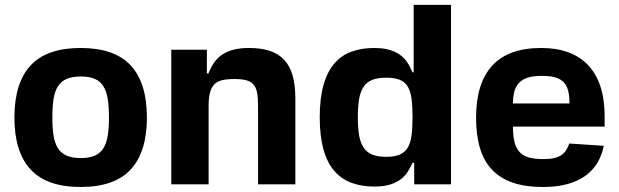

<svg xmlns="http://www.w3.org/2000/svg" viewBox="-20 -747 2508 778"><path d="M38.4 -270.6Q38.4 -410.9 103.9 -481.7Q169.4 -552.6 306.8 -552.6Q444.2 -552.6 509.8 -481.7Q575.3 -410.9 575.3 -270.6Q575.3 -131.4 509.8 -60.4Q444.2 10.7 306.8 10.7Q169.4 10.7 103.9 -60.4Q38.4 -131.4 38.4 -270.6ZM192.1 -271.7Q192.1 -229.4 196.9 -198.3Q201.7 -167.3 214.5 -146.8Q227.3 -126.4 249.8 -116.5Q272.4 -106.5 307.5 -106.5Q342.3 -106.5 364.5 -116.5Q386.7 -126.4 399.3 -146.8Q411.9 -167.3 416.7 -198.3Q421.5 -229.4 421.5 -271.7Q421.5 -313.9 416.7 -345.2Q411.9 -376.4 399.3 -396.8Q386.7 -417.3 364.5 -427.2Q342.3 -437.1 307.5 -437.1Q272.4 -437.1 249.8 -427.2Q227.3 -417.3 214.5 -396.8Q201.7 -376.4 196.9 -345.2Q192.1 -313.9 192.1 -271.7Z M818.2 -545.5V-449.2H824.6Q833.8 -473 846.8 -492.2Q859.7 -511.4 878.9 -524.7Q898.1 -538 924.9 -545.3Q951.7 -552.6 988.6 -552.6Q1038 -552.6 1073.5 -540.8Q1109 -529.1 1131.9 -504.3Q1154.8 -479.4 1165.8 -440.5Q1176.8 -401.6 1176.8 -347.3V0H1025.6V-320.3Q1025.6 -351.9 1021.5 -372.5Q1017.4 -393.1 1006.6 -405.2Q995.7 -417.3 976.9 -422.1Q958.1 -426.8 928.6 -426.8Q899.1 -426.8 879.3 -421.9Q859.4 -416.9 847.5 -404.1Q835.6 -391.3 830.4 -369.9Q825.3 -348.4 825.3 -315.3V0H674V-545.5Z M1496.4 -552.6Q1523.8 -552.6 1544.4 -548.3Q1565 -544 1580.6 -536.8Q1596.2 -529.5 1607.4 -519.9Q1618.6 -510.3 1626.8 -499.3Q1634.9 -488.3 1640.8 -476.6Q1646.7 -464.8 1651.6 -453.8H1656.2V-727.3H1807.5V0H1658.4V-87.4H1651.6Q1643.8 -70.3 1633.5 -53.1Q1623.2 -35.9 1606 -22.2Q1588.8 -8.5 1562.7 0.2Q1536.6 8.9 1496.8 8.9Q1443.5 8.9 1402.3 -6.9Q1361.2 -22.7 1332.9 -56.5Q1304.7 -90.2 1290.1 -143.6Q1275.6 -197.1 1275.6 -272Q1275.6 -349.1 1290.8 -402.5Q1306.1 -456 1334.5 -489.3Q1362.9 -522.7 1403.9 -537.6Q1445 -552.6 1496.4 -552.6ZM1430 -272.7Q1430 -230.5 1435 -199.9Q1440 -169.4 1452.9 -149.7Q1465.9 -130 1488.1 -120.7Q1510.3 -111.5 1544.7 -111.5Q1578.8 -111.5 1599.8 -120.6Q1620.7 -129.6 1632.3 -149Q1643.8 -168.3 1647.7 -199Q1651.6 -229.8 1651.6 -272.7Q1651.6 -316.1 1647.7 -346.2Q1643.8 -376.4 1632.5 -395.6Q1621.1 -414.8 1600 -423.5Q1578.8 -432.2 1544.7 -432.2Q1509.9 -432.2 1487.7 -423.1Q1465.6 -414.1 1452.8 -394.5Q1440 -375 1435 -345Q1430 -315 1430 -272.7Z M1909.1 -270.2Q1909.1 -409.8 1974.6 -481.2Q2040.1 -552.6 2173.7 -552.6Q2234.4 -552.6 2282 -535.3Q2329.5 -518.1 2362.6 -483.5Q2395.6 -448.9 2412.8 -397Q2430 -345.2 2430 -275.6V-234H2058.6V-233.7Q2058.6 -196.4 2064.8 -171.3Q2071 -146.3 2085.4 -130.9Q2099.8 -115.4 2123.4 -108.8Q2147 -102.3 2182.2 -102.3Q2207.7 -102.3 2225.1 -106.4Q2242.5 -110.4 2254.4 -118.4Q2266.3 -126.4 2273.8 -138.1Q2281.2 -149.9 2286.9 -165.5L2426.8 -156.2Q2419 -118.3 2400.7 -87.5Q2382.5 -56.8 2352.5 -35Q2322.4 -13.1 2279.7 -1.2Q2236.9 10.7 2179.7 10.7Q2110.1 10.7 2059.1 -6.4Q2008.2 -23.4 1974.8 -58.2Q1941.4 -93 1925.2 -146Q1909.1 -198.9 1909.1 -270.2ZM2058.6 -327.8H2287.6Q2287.6 -358.7 2282 -380.1Q2276.3 -401.6 2263.1 -414.8Q2250 -427.9 2228.7 -433.8Q2207.4 -439.6 2176.1 -439.6Q2144.2 -439.6 2122 -433.4Q2099.8 -427.2 2085.6 -413.7Q2071.4 -400.2 2065 -378.9Q2058.6 -357.6 2058.6 -327.8Z"/></svg>

Font: Cannonade
Style: Bold
Weight: 700
Designer: Rasmus Andersson
Foundry: rsms
Version: Version 3.012;git-f93a4a705